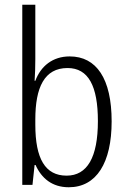

<svg xmlns="http://www.w3.org/2000/svg" viewBox="-20 -780 538 810"><path d="M129 -760H74V0H117L126 -84H130C155 -28 200 10 270 10C387 10 451 -93 451 -268C451 -448 387 -542 274 -542C202 -542 152 -501 129 -439H126C128 -464 129 -501 129 -531ZM265 -493C353 -493 393 -417 393 -269C393 -116 348 -39 261 -39C171 -39 129 -110 129 -254V-276C129 -411 167 -493 265 -493Z"/></svg>

Font: Noto Sans Display SemiCondensed Light
Style: Regular
Weight: 300
Width: 4
Designer: Monotype Design Team
Foundry: Monotype Imaging Inc.
Version: Version 1.900